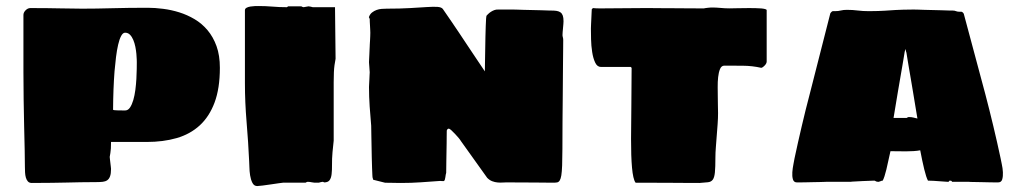

<svg xmlns="http://www.w3.org/2000/svg" viewBox="-20 -607 3414 640"><path d="M58.1 -557.1Q58.1 -565.4 65.4 -572.8Q72.8 -580.1 81.1 -580.1Q138.7 -580.1 180.9 -579.1Q223.1 -578.1 253.9 -578.1Q300.8 -578.1 354.2 -579.6Q407.7 -581.1 472.7 -581.1Q496.6 -581.1 523.7 -577.6Q550.8 -574.2 577.4 -565.9Q604 -557.6 628.4 -543.2Q652.8 -528.8 671.6 -506.6Q690.4 -484.4 701.7 -453.4Q712.9 -422.4 712.9 -380.9Q712.9 -312.5 695.3 -265.4Q677.7 -218.3 645.8 -189Q613.8 -159.7 568.8 -146.7Q523.9 -133.8 468.8 -133.8H350.1Q350.1 -108.4 347.9 -96.9Q345.7 -85.4 345.7 -84Q345.7 -82.5 346.4 -76.7Q347.2 -70.8 347.9 -64Q348.6 -57.1 349.4 -51.3Q350.1 -45.4 350.1 -43.9Q350.1 -28.3 346.9 -19.5Q343.8 -10.7 337.6 -6.3Q331.5 -2 322.5 -1Q313.5 0 301.8 0Q271.5 0 248.8 0.5Q226.1 1 203.1 1.5Q180.2 2 152.8 2.4Q125.5 2.9 85.9 2.9Q77.6 2.9 73 -2.2Q68.4 -7.3 66.2 -15.1Q64 -22.9 63.5 -32.5Q63 -42 63 -50.8Q63 -70.8 62.3 -106.2Q61.5 -141.6 60.5 -184.8Q59.6 -228 58.8 -275.4Q58.1 -322.8 58.1 -366.2ZM356.9 -241.2Q357.4 -240.2 361.8 -239.7Q365.7 -239.3 373.8 -239Q381.8 -238.8 397 -238.8Q406.7 -238.8 413.3 -248.5Q419.9 -258.3 424.3 -273.4Q428.7 -288.6 431.2 -307.4Q433.6 -326.2 434.6 -344Q435.5 -361.8 435.8 -377Q436 -392.1 436 -399.9Q436 -400.9 435.8 -408.7Q435.5 -416.5 434.6 -427.5Q433.6 -438.5 431.2 -450.9Q428.7 -463.4 424.3 -473.9Q419.9 -484.4 413.3 -491.2Q406.7 -498 397 -498Q389.6 -498 383.8 -487.1Q377.9 -476.1 373.8 -458Q369.6 -439.9 366.7 -416.7Q363.8 -393.6 361.8 -369.6Q357.4 -313 356.9 -241.2Z M1088.4 -100.1Q1086.4 -77.1 1086.7 -58.6Q1086.9 -40 1085.4 -26.9Q1084 -13.7 1078.6 -6.3Q1073.2 1 1060.5 1Q1059.6 1 1058.6 0Q1057.6 -1 1056.6 -1Q1055.2 -1 1052.7 -0.5Q1050.3 0 1047.9 0.5Q1045.4 1.5 1042.5 2Q1033.7 2.4 1028.6 2Q1023.4 1.5 1019.5 0.7Q1015.6 0 1012.7 -0.5Q1009.8 -1 1005.4 -1Q1004.4 -1 1002 0Q999.5 1 998.5 2H923.3Q921.9 2 909.9 3.7Q897.9 5.4 883.3 7.6Q868.7 9.8 855.2 11.5Q841.8 13.2 837.4 13.2Q826.7 13.2 821.3 2.4Q815.9 -8.3 813.7 -22.5Q811.5 -36.6 811.3 -50.3Q811 -64 810.5 -69.8Q807.6 -133.3 802 -199.7Q796.4 -266.1 796.4 -330.1V-572.8Q796.4 -578.1 801.8 -581.1Q807.1 -584 814.5 -585.2Q821.8 -586.4 829.6 -586.7Q837.4 -586.9 842.3 -586.9Q865.7 -586.9 888.2 -585Q910.6 -583 936.5 -583L940.4 -585.9H984.4Q985.4 -585 988 -584Q990.7 -583 991.7 -583Q992.2 -583 994.9 -583.5Q997.6 -584 1000.5 -584.5Q1003.4 -585 1005.6 -585.4Q1007.8 -585.9 1008.3 -585.9Q1010.7 -585.9 1015.9 -584.7Q1021 -583.5 1022.5 -583H1096.7L1098.6 -411.1Q1097.7 -408.2 1095 -389.6Q1092.3 -371.1 1092.3 -333V-138.2Z M1855 -191.9Q1855 -143.6 1854.7 -110.6Q1854.5 -77.6 1853.8 -55.9Q1853 -34.2 1851.1 -22.5Q1849.1 -10.7 1845.7 -5.4Q1842.3 0 1837.2 1Q1832 2 1824.2 2Q1797.4 2 1770.5 1.5Q1747.1 1.5 1719.5 1.2Q1691.9 1 1667 1Q1661.6 1 1654.3 1.5Q1647 2 1638.4 1.2Q1629.9 0.5 1620.8 -2.9Q1611.8 -6.3 1604 -14.2L1516.1 -137.2Q1514.6 -140.1 1509 -147Q1503.4 -153.8 1496.8 -160.6Q1490.2 -167.5 1484.4 -172.9Q1478.5 -178.2 1476.1 -178.2Q1473.1 -178.2 1471.2 -175.8Q1469.2 -173.3 1469.2 -170.9Q1469.2 -165 1469 -153.8Q1468.8 -142.6 1468.8 -128.7Q1468.8 -114.7 1468.3 -99.4Q1467.8 -84 1467.8 -70.3Q1467.8 -56.6 1467.5 -46.1Q1467.3 -35.6 1467.3 -30.8Q1466.3 -28.8 1465.8 -24.9Q1465.3 -21 1464.6 -16.6Q1463.9 -12.2 1462.9 -8.5Q1461.9 -4.9 1460 -3.9Q1459 -2.9 1453.6 -3.4Q1448.2 -3.9 1447.3 -3.9Q1413.6 -1.5 1382.3 0.7Q1351.1 2.9 1316.4 2.9Q1311 2.9 1302.2 2.7Q1293.5 2.4 1284.9 2.4Q1276.4 2.4 1270 2.2Q1263.7 2 1263.2 2L1224.1 -7.8L1222.2 -14.2Q1221.7 -14.2 1221.2 -23.7Q1220.7 -33.2 1220.2 -48.3Q1219.7 -63.5 1219.2 -82.5Q1218.8 -101.6 1218.5 -120.6Q1218.3 -139.6 1217.8 -157.5Q1217.3 -175.3 1217.3 -188Q1214.4 -219.7 1212.2 -252.4Q1210 -285.2 1210 -316.9Q1210 -318.8 1210.4 -325.9Q1210.9 -333 1211.2 -341.3Q1211.4 -349.6 1211.9 -356.9Q1212.4 -364.3 1212.4 -366.2Q1212.4 -367.7 1211.9 -372.6Q1211.4 -377.4 1211.2 -383.1Q1210.9 -388.7 1210.4 -393.6Q1210 -398.4 1210 -399.9Q1210 -401.9 1210.4 -409.4Q1210.9 -417 1211.2 -425.8Q1211.4 -434.6 1211.9 -442.4Q1212.4 -450.2 1212.4 -452.1Q1212.4 -452.6 1212.6 -458.3Q1212.9 -463.9 1213.4 -471.2Q1213.9 -478.5 1214.1 -486.1Q1214.4 -493.7 1214.4 -498Q1214.4 -500 1214.1 -506.6Q1213.9 -513.2 1213.4 -520.5Q1212.9 -527.8 1212.6 -534.7Q1212.4 -541.5 1212.4 -543.9Q1212.4 -544.9 1210.7 -547.4Q1209 -549.8 1210 -550.8Q1213.4 -560.1 1220.2 -565.4Q1227.1 -570.8 1235.1 -573.7Q1243.2 -576.7 1252.2 -577.4Q1261.2 -578.1 1269 -578.1Q1314 -578.1 1347.2 -580.1Q1380.4 -582 1403.1 -583.5Q1425.8 -585 1438.7 -584Q1451.7 -583 1456.1 -577.1Q1458.5 -573.7 1466.3 -562.3Q1474.1 -550.8 1485.6 -534.2Q1497.1 -517.6 1511 -496.6Q1524.9 -475.6 1539.6 -453.6Q1554.2 -431.6 1568.8 -409.9Q1583.5 -388.2 1596.2 -369.1Q1596.2 -384.3 1596.7 -403.8Q1597.2 -423.3 1597.4 -443.8Q1597.7 -464.4 1598.1 -484.1Q1598.6 -503.9 1599.1 -519.5Q1599.6 -535.2 1600.3 -544.9Q1601.1 -554.7 1602.1 -555.2Q1603.5 -556.6 1607.2 -560.3Q1610.8 -564 1616 -567.4Q1621.1 -570.8 1627.4 -573.2Q1633.8 -575.7 1641.1 -575.2H1690.4Q1691.4 -575.2 1701.2 -575Q1710.9 -574.7 1725.1 -574.2Q1739.3 -573.7 1755.1 -573.5Q1771 -573.2 1784.9 -572.8Q1798.8 -572.3 1808.1 -572Q1817.4 -571.8 1818.4 -571.8Q1828.6 -571.8 1835.9 -570.6Q1843.3 -569.3 1848.4 -565.7Q1853.5 -562 1856 -554.9Q1858.4 -547.9 1858.4 -536.1Q1858.4 -533.2 1857.9 -526.9Q1857.4 -520.5 1856.7 -513.4Q1856 -506.3 1855.5 -499.8Q1855 -493.2 1855 -490.2Q1855 -486.8 1856.2 -482.7Q1857.4 -478.5 1857.4 -474.1Q1857.4 -468.3 1857.2 -446.8Q1856.9 -425.3 1856.7 -396Q1856.4 -366.7 1856.2 -333.3Q1856 -299.8 1855.7 -270.5Q1855.5 -241.2 1855.2 -219.5Q1855 -197.8 1855 -191.9Z M2082.5 -383.8H1983.4Q1970.7 -383.8 1963.9 -398.4Q1957 -413.1 1953.9 -433.6Q1950.7 -454.1 1950.2 -476.1Q1949.7 -498 1949.7 -512.2Q1949.7 -515.6 1950.2 -525.9Q1950.7 -536.1 1951.2 -547.1Q1951.7 -558.1 1952.1 -566.9Q1952.6 -575.7 1952.6 -576.2L1956.5 -580.1Q1965.3 -579.1 1975.1 -579.1Q1984.9 -579.1 1994.6 -579.1Q2027.8 -579.1 2061 -579.6Q2094.2 -580.1 2127.4 -580.1Q2131.3 -580.1 2145.5 -580.1Q2159.7 -580.1 2179.2 -579.8Q2198.7 -579.6 2221.2 -579.6Q2243.7 -579.6 2264.4 -579.3Q2285.2 -579.1 2301.8 -579.1Q2318.4 -579.1 2326.7 -579.1Q2328.1 -579.6 2332 -580.1Q2335.9 -580.6 2340.1 -581.1Q2344.2 -581.5 2348.1 -581.8Q2352.1 -582 2353.5 -582Q2367.2 -582 2381.8 -580.6Q2396.5 -579.1 2411.6 -579.1Q2418.9 -579.1 2437.7 -579.6Q2456.5 -580.1 2477.5 -580.1Q2488.8 -580.1 2499.3 -579.8Q2509.8 -579.6 2517.8 -578.9Q2525.9 -578.1 2530.8 -576.7Q2535.6 -575.2 2535.6 -573.2V-401.9Q2535.6 -396 2529.5 -389.2Q2523.4 -382.3 2517.6 -380.9Q2487.3 -387.7 2456.1 -387.9Q2424.8 -388.2 2394.5 -388.2Q2384.8 -388.2 2380.1 -377Q2375.5 -365.7 2373.8 -349.9Q2372.1 -334 2372.3 -316.7Q2372.6 -299.3 2372.6 -287.1Q2372.6 -272 2373 -257.3Q2373.5 -242.7 2373.5 -230Q2373.5 -212.9 2372.1 -193.4Q2370.6 -173.8 2369.1 -154.3Q2367.7 -134.8 2366.2 -116.2Q2364.7 -97.7 2364.7 -83Q2364.7 -49.3 2363 -32.2Q2361.3 -15.1 2355.7 -7.8Q2350.1 -0.5 2339.6 0.5Q2329.1 1.5 2311.5 2.9Q2284.7 2.9 2262.5 2.7Q2240.2 2.4 2216.8 2.4Q2193.4 2.4 2165.3 2.2Q2137.2 2 2098.6 2Q2094.2 -3.9 2091.3 -16.6Q2088.4 -29.3 2086.7 -48.1Q2085 -66.9 2084.2 -91.1Q2083.5 -115.2 2083.5 -144Q2083.5 -194.3 2084.5 -254.4Q2085.4 -314.5 2085.4 -380.9Z M2876.5 -569.8Q2894 -569.8 2906.5 -570.3Q2918.9 -570.8 2928.7 -571.3Q2938.5 -571.8 2947 -572.5Q2955.6 -573.2 2966.1 -573.7Q2976.6 -574.2 2990.5 -574.7Q3004.4 -575.2 3024.4 -575.2Q3027.8 -575.2 3037.8 -575Q3047.9 -574.7 3061 -574.2Q3074.2 -573.7 3089.4 -573.5Q3104.5 -573.2 3117.9 -572.8Q3131.3 -572.3 3141.8 -572Q3152.3 -571.8 3156.2 -571.8Q3162.1 -571.8 3166.7 -569.8Q3171.4 -567.9 3177.2 -567.9H3185.1Q3188.5 -566.9 3190.9 -563.7Q3193.4 -560.5 3193.4 -558.1L3264.2 -293.9Q3277.8 -242.2 3291 -187Q3304.2 -131.8 3315.4 -79.1Q3316.4 -73.2 3319.3 -59.8Q3322.3 -46.4 3323 -33Q3323.7 -19.5 3320.8 -9.3Q3317.9 1 3307.1 1Q3304.2 1 3295.7 1Q3287.1 1 3276.4 0.7Q3265.6 0.5 3254.2 0.2Q3242.7 0 3232.7 -0.2Q3222.7 -0.5 3215.8 -0.5Q3209 -0.5 3208.5 -1H3153.3Q3153.3 -2 3152.3 -3.4Q3151.4 -4.9 3145.5 -4.9Q3144.5 -4.9 3143.6 -2.9Q3142.6 -1 3141.1 -1H3138.2Q3137.7 -1 3130.6 -1.5Q3123.5 -2 3113.5 -2.7Q3103.5 -3.4 3092.5 -4.2Q3081.5 -4.9 3073.2 -4.9Q3067.4 -15.6 3060.8 -42.7Q3054.2 -69.8 3047.4 -106Q3037.1 -104 3024.9 -103.3Q3012.7 -102.5 2999.5 -102.5Q2986.3 -102.5 2973.1 -102.8Q2960 -103 2948.2 -103Q2940.9 -68.4 2934.6 -42Q2928.2 -15.6 2922.4 -4.9Q2919.4 -4.9 2914.8 -2.9Q2910.2 -1 2909.2 -1H2907.2Q2901.9 -1 2899.2 -2.9Q2896.5 -4.9 2894 -4.9Q2872.1 -4.4 2855 -3.4Q2840.3 -2.4 2828.4 -2Q2816.4 -1.5 2816.4 -1H2735.4Q2734.9 -1 2728.3 -0.7Q2721.7 -0.5 2711.7 -0.2Q2701.7 0 2689.9 0.2Q2678.2 0.5 2667.5 0.7Q2656.7 1 2648.2 1Q2639.6 1 2636.2 1Q2626 1 2623 -9.3Q2620.1 -19.5 2621.1 -33Q2622.1 -46.4 2624.8 -59.8Q2627.4 -73.2 2628.4 -79.1Q2639.6 -131.8 2652.6 -187Q2665.5 -242.2 2679.2 -293.9L2747.1 -560.1Q2747.1 -562.5 2750 -565.7Q2752.9 -568.8 2755.4 -569.8H2763.2Q2774.4 -569.8 2782.7 -572Q2791 -574.2 2803.2 -574.2Q2821.8 -574.2 2838.9 -572Q2856 -569.8 2876.5 -569.8ZM2995.1 -431.2Q2995.1 -430.7 2993.2 -419.4Q2991.2 -408.2 2988.3 -390.1Q2985.4 -372.1 2981.2 -348.9Q2977.1 -325.7 2973.1 -301.8Q2969.2 -277.8 2965.3 -254.9Q2961.4 -231.9 2958.5 -213.9H3002.4Q3003.4 -214.8 3005.4 -215.8Q3007.3 -216.8 3008.3 -216.8H3010.3Q3018.6 -216.8 3024.9 -215.1Q3031.2 -213.4 3038.1 -211.9Q3035.2 -230 3031.2 -253.2Q3027.3 -276.4 3023.4 -300.5Q3019.5 -324.7 3015.4 -347.9Q3011.2 -371.1 3008.3 -389.4Q3005.4 -407.7 3003.4 -419.2Q3001.5 -430.7 3001.5 -431.2Q3001 -432.1 3000.5 -434.1Q3000 -435.5 2999.5 -438Q2999 -440.4 2998 -443.8Q2997.1 -440.4 2996.6 -438Q2996.1 -435.5 2995.6 -434.1Q2995.1 -432.1 2995.1 -431.2Z"/></svg>

Font: Sigmar One
Style: Regular
Weight: 400
Version: Version 1.000